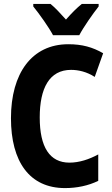

<svg xmlns="http://www.w3.org/2000/svg" viewBox="-20 -951 570 981"><path d="M251 -771H385C407 -813 454 -880 484 -918V-931H398C371 -909 348 -886 317 -851C288 -883 263 -911 238 -931H150V-918C181 -880 230 -811 251 -771ZM312 10C372 10 431 -2 482 -27V-162C436 -137 385 -120 335 -120C234 -120 183 -199 183 -351C183 -500 232 -594 343 -594C381 -594 424 -584 464 -558L507 -679C453 -710 400 -725 329 -725C143 -725 36 -577 36 -347C36 -125 131 10 312 10Z"/></svg>

Font: Noto Sans Mono Condensed ExtraBold
Style: Regular
Weight: 800
Width: 3
Designer: Monotype Design Team
Foundry: Monotype Imaging Inc.
Version: Version 2.014